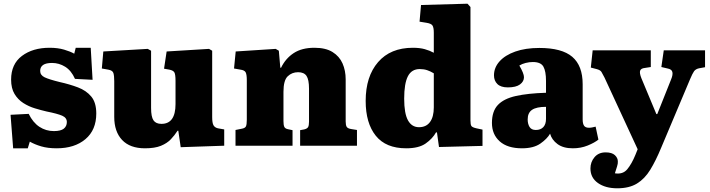

<svg xmlns="http://www.w3.org/2000/svg" viewBox="-20 -787 3833 1037"><path d="M51 14 37 -167 135 -172Q158 -125 193 -102Q228 -79 271 -79Q308 -79 324.5 -92Q341 -105 341 -128Q341 -151 316 -162Q291 -173 231 -185Q201 -192 168 -202Q135 -212 106 -230.5Q77 -249 58.5 -279.5Q40 -310 40 -357Q40 -441 98.5 -485Q157 -529 248 -529Q292 -529 326 -519Q360 -509 381 -497L389 -529H470L480 -356L385 -361Q365 -406 332 -426.5Q299 -447 261 -447Q197 -447 197 -404Q197 -381 221 -369.5Q245 -358 302 -344Q356 -332 401 -315Q446 -298 473 -265.5Q500 -233 500 -174Q500 -85 441.5 -35.5Q383 14 286 14Q238 14 202.5 3.5Q167 -7 141 -22L130 14Z M763 14Q682 14 639.5 -31Q597 -76 597 -156V-349Q597 -378 592.5 -392.5Q588 -407 564 -411L530 -417L538 -509L778 -523L796 -513V-204Q796 -156 809 -137Q822 -118 852 -118Q928 -118 928 -225V-350Q928 -386 921.5 -396.5Q915 -407 894 -411L866 -416L880 -509L1109 -523L1126 -513V-155Q1126 -123 1133 -110.5Q1140 -98 1157 -94L1191 -88V0L956 8L943 -81H939Q923 -56 902.5 -34.5Q882 -13 849 0.5Q816 14 763 14Z M1252 0V-85L1287 -92Q1303 -95 1308 -104Q1313 -113 1313 -140V-354Q1313 -384 1307 -396Q1301 -408 1278 -411L1244 -417L1253 -509L1469 -523L1486 -513L1494 -421H1498Q1522 -471 1566 -500Q1610 -529 1678 -529Q1739 -529 1776 -506Q1813 -483 1830 -444.5Q1847 -406 1847 -358V-131Q1847 -111 1852.5 -102Q1858 -93 1877 -90L1908 -85V0H1601V-84L1623 -88Q1639 -92 1644 -100.5Q1649 -109 1649 -130V-308Q1649 -357 1635.5 -377Q1622 -397 1590 -397Q1557 -397 1534 -375Q1511 -353 1511 -291V-133Q1511 -112 1515.5 -102Q1520 -92 1536 -89L1560 -84V0Z M2174 14Q2064 14 2009.5 -54Q1955 -122 1955 -242Q1955 -374 2022 -451.5Q2089 -529 2210 -529Q2247 -529 2274 -521.5Q2301 -514 2323 -502V-610Q2323 -638 2316 -649Q2309 -660 2283 -664L2246 -670L2254 -760L2505 -767L2521 -749V-136Q2521 -114 2526 -106.5Q2531 -99 2553 -94L2586 -87V1L2351 7L2340 -72H2335Q2316 -38 2279 -12Q2242 14 2174 14ZM2243 -100Q2282 -100 2302.5 -128Q2323 -156 2323 -207V-391Q2305 -402 2287 -408Q2269 -414 2247 -414Q2203 -414 2183 -375Q2163 -336 2163 -254Q2163 -174 2183.5 -137Q2204 -100 2243 -100Z M2799 14Q2721 14 2679 -23.5Q2637 -61 2637 -123Q2637 -186 2669 -220Q2701 -254 2766 -268.5Q2831 -283 2929 -286V-350Q2929 -402 2915 -427Q2901 -452 2858 -452Q2839 -452 2819 -447Q2799 -442 2785 -433Q2810 -390 2810 -370Q2810 -347 2788.5 -331Q2767 -315 2723 -315Q2685 -315 2666.5 -333Q2648 -351 2648 -380Q2648 -422 2678 -455.5Q2708 -489 2763 -508.5Q2818 -528 2893 -528Q3015 -528 3071 -480Q3127 -432 3127 -332V-142Q3127 -119 3134.5 -108Q3142 -97 3161 -97Q3171 -97 3179.5 -99Q3188 -101 3197 -103L3212 -33Q3191 -16 3154 -1Q3117 14 3074 14Q3022 14 2991 -9Q2960 -32 2951 -65Q2935 -37 2898.5 -11.5Q2862 14 2799 14ZM2874 -85Q2900 -85 2914.5 -100.5Q2929 -116 2929 -145V-210Q2878 -210 2854 -194Q2830 -178 2830 -142Q2830 -118 2840 -101.5Q2850 -85 2874 -85Z M3314 230Q3250 230 3209.5 201.5Q3169 173 3169 123Q3169 88 3191 62Q3213 36 3251 36Q3285 36 3301 51Q3317 66 3317 85Q3318 96 3312.5 113Q3307 130 3301 149Q3344 156 3368 127Q3392 98 3412 49L3424 19L3245 -368Q3235 -388 3228.5 -398.5Q3222 -409 3202 -414L3171 -422L3181 -515H3495V-425L3463 -420Q3442 -418 3437.5 -405.5Q3433 -393 3444 -365L3525 -171H3530L3605 -359Q3615 -383 3611.5 -398Q3608 -413 3586 -417L3552 -425L3565 -515H3788V-424L3755 -418Q3737 -414 3728.5 -402Q3720 -390 3707 -359L3551 11Q3522 81 3492 130Q3462 179 3420 204.5Q3378 230 3314 230Z"/></svg>

Font: Literata 12pt ExtraBold
Style: Regular
Weight: 800
Designer: Latin by Veronika Burian and Jose Scaglione. Greek by Irene Vlachou. Cyrillic by Vera Evstafieva.
Foundry: TypeTogether
Version: Version 3.002